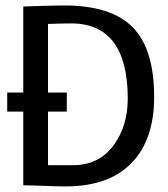

<svg xmlns="http://www.w3.org/2000/svg" viewBox="-20 -667 604 689"><path d="M152.3 -335H219.7V-266.6H152.3V-74.2H242.2Q336.9 -74.2 389.6 -148.4Q437.5 -214.8 438.5 -311.5Q438.5 -583 235.4 -583Q206.1 -583 152.3 -581.1ZM5.9 -335H63.5V-643.6Q132.8 -646.5 209 -647.5Q377.9 -647.5 455.1 -570.3Q532.2 -493.2 533.2 -323.2Q534.2 -167 452.6 -82.5Q371.1 2 214.8 2Q189.5 2 138.7 0Q87.9 -2 63.5 -2V-266.6H5.9Z"/></svg>

Font: Puritan
Style: Regular
Weight: 400
Version: 2.0a